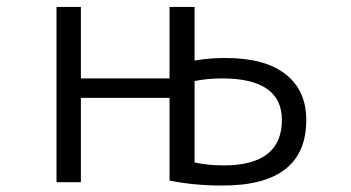

<svg xmlns="http://www.w3.org/2000/svg" viewBox="-20 -540 1040 569"><path d="M482.4 -4.9V-250H219.7V0H147.5V-519.5H219.7V-307.6H482.4V-519.5H556.6V-360.4Q599.6 -368.2 647.5 -368.2Q765.6 -368.2 826.7 -319.8Q887.7 -271.5 887.7 -184.6Q887.7 10.7 637.7 9.8Q554.7 9.8 482.4 -4.9ZM556.6 -299.8V-58.6Q596.7 -49.8 642.6 -49.8Q815.4 -49.8 815.4 -184.6Q815.4 -307.6 637.7 -307.6Q594.7 -307.6 556.6 -299.8Z"/></svg>

Font: Gen Shin Gothic Monospace Normal
Style: Regular
Weight: 350
Designer: [Source Han Sans]
Ryoko NISHIZUKA  (kana & ideographs); Paul D. Hunt (Latin, Greek & Cyrillic); Wenlong ZHANG  (bopomofo
Version: Version 1.002.20150607